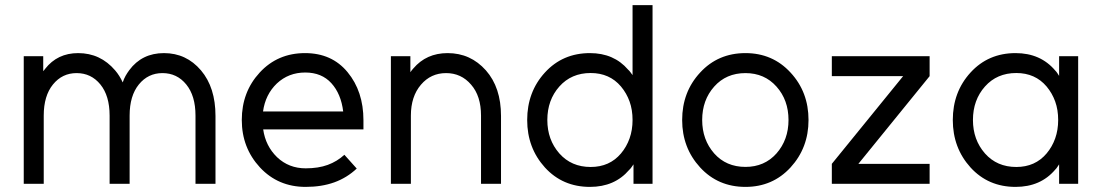

<svg xmlns="http://www.w3.org/2000/svg" viewBox="-20 -720 4315 752"><path d="M824 0V-266Q824 -377.3 767.3 -444.3Q709.7 -512 622.3 -512Q535.8 -512 486.3 -445.2Q478.5 -434.7 471.8 -422.9Q465.2 -411.2 460.7 -397.2Q448.3 -424.2 431 -444.3Q373.3 -512 286 -512Q204.8 -512 156.7 -450.3Q155.5 -448.3 153.4 -445.9Q151.3 -443.5 149.3 -441.3V-500H73V0H151.3V-267.3Q151.3 -344.8 187.5 -389.2Q223.7 -433.7 280 -433.7Q337 -433.7 373.2 -389.2Q409.3 -344.8 409.3 -267.3V0H487.7V-267.3Q487.7 -344.8 523.8 -389.2Q560 -433.7 616.3 -433.7Q673.3 -433.7 709.5 -389.2Q745.7 -344.8 745.7 -267.3V0Z M1403.5 -213.3V-249Q1403.5 -362.2 1341.2 -437.5Q1279.7 -512 1174.8 -512Q1067.5 -512 997.3 -436Q927 -359.8 927 -250Q927 -141.2 998.2 -64.2Q1069.2 12 1177.2 12Q1239.8 12 1289.3 -5.8Q1338.8 -23.7 1377.2 -59.8L1328.8 -113.8Q1300.5 -87.7 1263.7 -74.2Q1226.8 -60.7 1177.2 -60.7Q1111.3 -60.7 1065.2 -104.3Q1020 -148.2 1010.8 -213.3ZM1175.5 -436Q1240 -436 1278 -394Q1315.7 -352.5 1324.2 -283.3H1010.2Q1019.3 -349.8 1064.3 -393Q1110.2 -436 1175.5 -436Z M1942.3 0V-266Q1942.3 -377.3 1883.2 -444.3Q1823 -512 1733.2 -512Q1649.8 -512 1598.7 -451.7Q1596.2 -448.5 1592.9 -444.9Q1589.7 -441.3 1587.3 -437.2V-500H1511V0H1589.3V-267.3Q1589.3 -342.3 1628.8 -388.3Q1667.5 -433.7 1727.2 -433.7Q1786.7 -433.7 1825.3 -388.3Q1864 -344 1864 -267.3V0Z M2293.5 -434Q2217.8 -434 2170.8 -381.2Q2123.7 -328.2 2123.7 -250Q2123.7 -172.7 2170.8 -119Q2217.8 -66 2293.5 -66Q2367.5 -66 2412.2 -119Q2434.3 -145.3 2445.9 -178.2Q2457.5 -211 2457.5 -250Q2457.5 -290 2445.9 -322.3Q2434.3 -354.7 2412.2 -381.2Q2367.5 -434 2293.5 -434ZM2290.7 -512Q2384.3 -512 2440 -447.3Q2445.3 -442.7 2449.2 -437.1Q2453.2 -431.5 2457.5 -425.8V-700H2535.8V0H2461.2V-76.3Q2457 -70.5 2453.2 -64.8Q2449.3 -59.2 2444.2 -54.5Q2387.3 12 2290.7 12Q2183.7 12 2114.3 -64Q2044.8 -140.8 2044.8 -250Q2044.8 -360 2114.3 -436Q2183.7 -512 2290.7 -512Z M2899.7 -433.7Q2974.3 -433.7 3021.3 -380.8Q3068.3 -328 3068.3 -250Q3068.3 -172.8 3021.3 -119.1Q2974.3 -66.3 2899.7 -66.3Q2824.2 -66.3 2777.2 -119.1Q2730.2 -172.8 2730.2 -250Q2730.2 -328 2777.2 -380.8Q2824.2 -433.7 2899.7 -433.7ZM2899.7 -512Q2792.3 -512 2722.2 -435.8Q2651.8 -359.9 2651.8 -249.9Q2651.8 -141 2722.2 -64.2Q2792.3 12 2899.7 12Q3006.2 12 3076.3 -64.2Q3146.7 -141.1 3146.7 -250Q3146.7 -359.8 3076.3 -435.8Q3006.2 -512 2899.7 -512Z M3238 0H3621V-78.3H3342L3621 -421.7V-500H3238V-421.7H3517.2L3238 -78.3Z M4128.2 -500V-422.8Q4124.5 -428.2 4121.2 -433.6Q4117.8 -439 4113.2 -443.5Q4055.5 -512 3957.7 -512Q3850.7 -512 3781.3 -436Q3711.8 -360 3711.8 -250Q3711.8 -140.8 3781.3 -64Q3850.7 12 3957.7 12Q4055.7 12 4113 -55.7Q4117.7 -60.2 4121 -65.6Q4124.3 -71 4128.2 -76.3V0H4202.8V-500ZM3960.5 -434Q4034.5 -434 4079.2 -381.2Q4101.3 -354.7 4112.9 -322.3Q4124.5 -290 4124.5 -250Q4124.5 -211 4112.9 -178.2Q4101.3 -145.3 4079.2 -119Q4034.5 -66 3960.5 -66Q3884.8 -66 3837.8 -119Q3790.7 -172.7 3790.7 -250Q3790.7 -328.2 3837.8 -381.2Q3884.8 -434 3960.5 -434Z"/></svg>

Font: Unageo Variable
Style: Regular
Weight: 300
Designer: Richard Sepsi
Foundry: Richard Sepsi
Version: Version 2.200